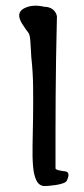

<svg xmlns="http://www.w3.org/2000/svg" viewBox="-20 -643 290 662"><path d="M87.9 -446.3Q87.9 -447.3 86.9 -464.6Q85.9 -481.9 84.5 -503.2Q83 -524.4 76.9 -531.5Q70.8 -538.6 56.6 -560.5Q33.2 -598.1 62.3 -613.8Q91.3 -629.4 132.8 -619.6Q148.9 -619.6 160.6 -611.6Q172.4 -603.5 176.3 -587.4Q174.3 -505.9 173.3 -439.9Q172.4 -374 171.9 -313.2Q171.4 -252.4 171.4 -191.9Q171.4 -131.3 171.4 -62.5Q171.4 -60.1 175.8 -58.1Q180.2 -56.2 185.8 -55.2Q191.4 -54.2 197 -53.2Q202.6 -52.2 205.6 -52.2Q212.9 -50.3 214.8 -46.1Q216.8 -42 215.8 -36.4Q214.8 -30.8 212.9 -26.1Q210.9 -21.5 210 -19.5Q207.5 -14.6 197 -11Q186.5 -7.3 174.3 -5.4Q162.1 -3.4 150.1 -2.4Q138.2 -1.5 134.8 -1.5Q115.7 -1.5 106.2 -19.5Q96.7 -37.6 94 -69.6Q91.3 -101.6 92.3 -144.3Q93.3 -187 94 -236.8Q94.7 -286.6 94.2 -340.1Q93.8 -393.6 87.9 -446.3Z"/></svg>

Font: AKL 022
Style: Regular
Weight: 400
Designer: AKL
Foundry: AKL
Version: Version 2.053;August 19, 2024;FontCreator 13.0.0.2675 64-bit